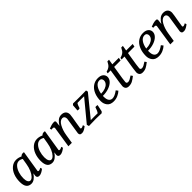

<svg xmlns="http://www.w3.org/2000/svg" viewBox="365 -1946 3335 3335"><g transform="rotate(-45 2032.5 -278.5)"><path d="M40 -161Q40 -249 68.5 -321Q97 -393 149 -435Q201 -477 267 -477Q320 -477 376 -451Q399 -476 427 -476Q443 -476 458 -474Q427 -281 427 -283Q394 -93 394 -77Q394 -62 413 -62Q425 -62 440.5 -68.5Q456 -75 466 -81L476 -49Q453 -29 420 -11Q387 7 358 7Q306 7 306 -41Q306 -58 314 -98Q243 7 165 7Q102 7 71 -34Q40 -75 40 -161ZM343 -301 360 -405Q323 -429 287 -429Q241 -429 205 -389.5Q169 -350 149 -287.5Q129 -225 129 -161Q129 -103 146 -74Q163 -45 191 -45Q218 -45 249 -77Q280 -109 305.5 -167.5Q331 -226 343 -301Z M555 -161Q555 -249 583.5 -321Q612 -393 664 -435Q716 -477 782 -477Q835 -477 891 -451Q914 -476 942 -476Q958 -476 973 -474Q942 -281 942 -283Q909 -93 909 -77Q909 -62 928 -62Q940 -62 955.5 -68.5Q971 -75 981 -81L991 -49Q968 -29 935 -11Q902 7 873 7Q821 7 821 -41Q821 -58 829 -98Q758 7 680 7Q617 7 586 -34Q555 -75 555 -161ZM858 -301 875 -405Q838 -429 802 -429Q756 -429 720 -389.5Q684 -350 664 -287.5Q644 -225 644 -161Q644 -103 661 -74Q678 -45 706 -45Q733 -45 764 -77Q795 -109 820.5 -167.5Q846 -226 858 -301Z M1352 -42Q1352 -58 1376 -198Q1400 -336 1400 -353Q1400 -386 1385.5 -403.5Q1371 -421 1347 -421Q1289 -421 1246 -343Q1203 -265 1187 -163L1161 0H1076Q1136 -375 1136 -388Q1136 -403 1127.5 -409Q1119 -415 1102 -415Q1095 -415 1071 -413L1066 -445Q1096 -458 1130 -467Q1164 -476 1192 -476Q1205 -476 1217 -473L1227 -454L1217 -359Q1244 -408 1283.5 -442Q1323 -476 1375 -476Q1429 -476 1458.5 -448Q1488 -420 1488 -369Q1488 -352 1479.5 -301.5Q1471 -251 1462 -200Q1443 -96 1443 -81Q1443 -71 1447.5 -66.5Q1452 -62 1462 -62Q1473 -62 1488.5 -69Q1504 -76 1513 -81L1523 -49Q1500 -29 1467.5 -11Q1435 7 1408 7Q1375 7 1363.5 -6Q1352 -19 1352 -42Z M1883 -421Q1857 -423 1802 -423Q1748 -423 1720 -421Q1710 -410 1698.5 -382.5Q1687 -355 1680 -329Q1667 -324 1653 -324Q1638 -324 1627 -328L1636 -448L1659 -469Q1689 -469 1712 -468L1832 -467Q1910 -467 1978 -469L1986 -432L1672 -46Q1700 -47 1757 -47Q1813 -47 1841 -46Q1858 -70 1866.5 -91Q1875 -112 1888 -149Q1903 -152 1908 -152Q1923 -152 1941 -148L1914 -21L1891 3Q1854 0 1751 0Q1717 0 1609 3L1577 4L1566 -38Z M2027 -157Q2027 -252 2058 -324.5Q2089 -397 2145 -436.5Q2201 -476 2273 -476Q2341 -476 2375.5 -445Q2410 -414 2410 -370Q2410 -322 2372 -282Q2334 -242 2267.5 -218.5Q2201 -195 2118 -195V-172Q2118 -108 2142 -76.5Q2166 -45 2207 -45Q2263 -45 2344 -106L2373 -69Q2342 -38 2292 -15.5Q2242 7 2187 7Q2104 7 2065.5 -41.5Q2027 -90 2027 -157ZM2322 -372Q2322 -396 2307.5 -413Q2293 -430 2266 -430Q2211 -430 2173.5 -378Q2136 -326 2123 -244Q2182 -244 2227 -260.5Q2272 -277 2297 -306Q2322 -335 2322 -372Z M2477 -75Q2477 -106 2522 -383L2527 -413H2455L2461 -446Q2502 -457 2527 -473Q2552 -489 2566 -509.5Q2580 -530 2598 -564H2638L2622 -467H2782L2771 -413H2613L2607 -379Q2564 -121 2564 -88Q2564 -55 2600 -55Q2622 -55 2648 -68.5Q2674 -82 2709 -106L2733 -72Q2685 -34 2647 -13.5Q2609 7 2558 7Q2518 7 2497.5 -14.5Q2477 -36 2477 -75Z M2817 -75Q2817 -106 2862 -383L2867 -413H2795L2801 -446Q2842 -457 2867 -473Q2892 -489 2906 -509.5Q2920 -530 2938 -564H2978L2962 -467H3122L3111 -413H2953L2947 -379Q2904 -121 2904 -88Q2904 -55 2940 -55Q2962 -55 2988 -68.5Q3014 -82 3049 -106L3073 -72Q3025 -34 2987 -13.5Q2949 7 2898 7Q2858 7 2837.5 -14.5Q2817 -36 2817 -75Z M3136 -157Q3136 -252 3167 -324.5Q3198 -397 3254 -436.5Q3310 -476 3382 -476Q3450 -476 3484.5 -445Q3519 -414 3519 -370Q3519 -322 3481 -282Q3443 -242 3376.5 -218.5Q3310 -195 3227 -195V-172Q3227 -108 3251 -76.5Q3275 -45 3316 -45Q3372 -45 3453 -106L3482 -69Q3451 -38 3401 -15.5Q3351 7 3296 7Q3213 7 3174.5 -41.5Q3136 -90 3136 -157ZM3431 -372Q3431 -396 3416.5 -413Q3402 -430 3375 -430Q3320 -430 3282.5 -378Q3245 -326 3232 -244Q3291 -244 3336 -260.5Q3381 -277 3406 -306Q3431 -335 3431 -372Z M3855 -42Q3855 -58 3879 -198Q3903 -336 3903 -353Q3903 -386 3888.5 -403.5Q3874 -421 3850 -421Q3792 -421 3749 -343Q3706 -265 3690 -163L3664 0H3579Q3639 -375 3639 -388Q3639 -403 3630.5 -409Q3622 -415 3605 -415Q3598 -415 3574 -413L3569 -445Q3599 -458 3633 -467Q3667 -476 3695 -476Q3708 -476 3720 -473L3730 -454L3720 -359Q3747 -408 3786.5 -442Q3826 -476 3878 -476Q3932 -476 3961.5 -448Q3991 -420 3991 -369Q3991 -352 3982.5 -301.5Q3974 -251 3965 -200Q3946 -96 3946 -81Q3946 -71 3950.5 -66.5Q3955 -62 3965 -62Q3976 -62 3991.5 -69Q4007 -76 4016 -81L4026 -49Q4003 -29 3970.5 -11Q3938 7 3911 7Q3878 7 3866.5 -6Q3855 -19 3855 -42Z"/></g></svg>

Font: Caladea
Style: Italic
Weight: 400
Italic angle: -9°
Designer: Carolina Giovagnoli and Andres Torresi
Foundry: Carolina Giovagnoli & Andres Torresi
Version: Version 1.001